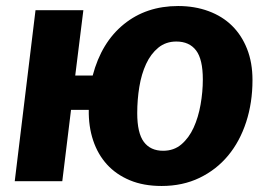

<svg xmlns="http://www.w3.org/2000/svg" viewBox="-20 -602 890 638"><path d="M819 -336Q819 -261 798 -196.5Q777 -132 738 -85Q699 -38 643 -11Q587 16 517 16Q457 16 411.5 -3Q366 -22 335.5 -55.5Q305 -89 289.5 -135.5Q274 -182 275 -237H216L187 0H29L98 -568H257L230 -351H288Q317 -461 391.5 -521.5Q466 -582 572 -582Q627 -582 673 -565Q719 -548 751 -516.5Q783 -485 801 -439.5Q819 -394 819 -336ZM522 -101Q558 -101 583 -122.5Q608 -144 623.5 -178Q639 -212 646.5 -254.5Q654 -297 654 -338Q654 -405 631.5 -434.5Q609 -464 566 -464Q531 -464 506 -443.5Q481 -423 465.5 -389.5Q450 -356 443 -313.5Q436 -271 436 -226Q436 -160 458 -130.5Q480 -101 522 -101Z"/></svg>

Font: Qjlgwqiwhsfqbnnlvksmvfsycuq
Style: Regular
Weight: 700
Italic angle: -8°
Designer: Carrois Corporate & Edenspiekermann
Foundry: Carrois Corporate GbR & Edenspiekermann AG
Version: Version 2.001